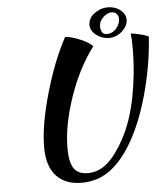

<svg xmlns="http://www.w3.org/2000/svg" viewBox="-62 -938 925 1076"><g transform="rotate(-5 400.0 -399.5)"><path d="M484.9 -672.9Q397.9 -556.6 344.5 -399.9Q291 -243.2 291 -115.2Q291 -37.1 314.5 -2Q337.9 33.2 393.1 33.2Q454.6 33.2 504.2 -10.5Q553.7 -54.2 599.1 -138.2Q652.3 -236.3 678.2 -371.1Q704.1 -505.9 704.1 -639.2Q704.1 -696.8 700.2 -725.1Q711.4 -725.1 746.3 -717.3Q781.2 -709.5 799.8 -699.2Q789.6 -540.5 744.4 -376.2Q699.2 -211.9 629.9 -99.1Q574.7 -9.3 508.1 37.4Q441.4 84 355 84Q262.2 84 211.7 29.3Q161.1 -25.4 161.1 -131.8Q161.1 -255.4 212.2 -433.3Q263.2 -611.3 332 -737.8Q366.7 -736.3 416.7 -715.1Q466.8 -693.8 484.9 -672.9ZM672.9 -766.1Q657.2 -741.2 632.3 -726.1Q607.4 -710.9 578.1 -710.9Q538.6 -710.9 506.3 -735.4Q474.1 -759.8 474.1 -793Q474.1 -831.5 508.8 -857.2Q543.5 -882.8 584 -882.8Q625.5 -882.8 654.8 -859.6Q684.1 -836.4 684.1 -804.2Q684.1 -786.6 672.9 -766.1ZM642.1 -813Q642.1 -829.6 631.6 -841.3Q621.1 -853 603 -853Q579.6 -853 555.9 -830.6Q532.2 -808.1 532.2 -779.8Q532.2 -759.8 540.5 -746.8Q548.8 -733.9 565.9 -733.9Q599.1 -733.9 620.6 -759.5Q642.1 -785.2 642.1 -813Z"/></g></svg>

Font: Kaushan Script
Style: Regular
Weight: 400
Designer: Pablo Impallari
Foundry: Pablo Impallari
Version: Version 1.002